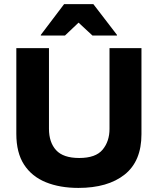

<svg xmlns="http://www.w3.org/2000/svg" viewBox="-20 -911 773 941"><path d="M364.2 10Q273.3 10 204.6 -17.9Q135.8 -45.8 97.9 -104.2Q60 -162.5 60 -255V-675H220V-280Q220 -213.3 255 -175Q290 -136.7 368.3 -136.7Q449.2 -136.7 482.9 -177.5Q516.7 -218.3 516.7 -279.2V-675H673.3V-253.3Q673.3 -120.8 590.8 -55.4Q508.3 10 364.2 10ZM180 -736.7V-740L294.2 -890.8H437.5L553.3 -740V-736.7H433.3L365 -800L298.3 -736.7Z"/></svg>

Font: Funnel Display ExtraBold
Style: Regular
Weight: 800
Designer: NORD ID, Kristian Moeller
Foundry: Dicotype
Version: Version 1.000